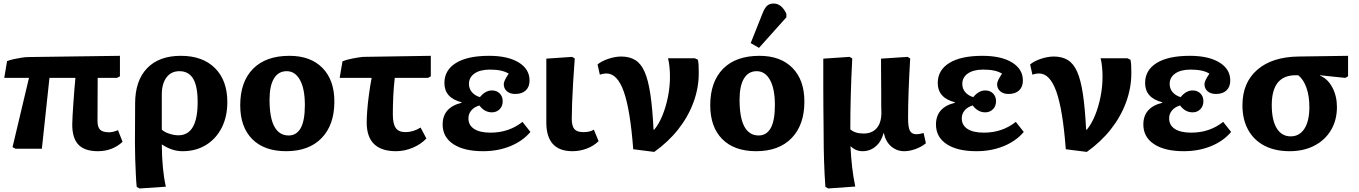

<svg xmlns="http://www.w3.org/2000/svg" viewBox="-20 -842 7692 1087"><path d="M534 14Q460 14 424.5 -22.5Q389 -59 389 -137Q389 -157 391 -189Q393 -221 395.5 -259Q398 -297 401 -334Q404 -371 407 -401H260L217 0H68L51 -9L144 -401H4L20 -496Q35 -502 57 -507Q79 -512 102 -515.5Q125 -519 141 -519L659 -526V-410L642 -401H533Q533 -345 532.5 -283.5Q532 -222 532 -158Q532 -122 547 -107.5Q562 -93 598 -93Q619 -93 648 -105L674 -39Q616 14 534 14Z M770 225 754 216Q751 188 749 145.5Q747 103 745.5 57.5Q744 12 744 -28L745 -256Q745 -385 812.5 -455.5Q880 -526 1004 -526Q1127 -526 1197 -456.5Q1267 -387 1267 -264Q1267 -181 1235 -118.5Q1203 -56 1146 -21Q1089 14 1014 14Q982 14 953 4Q924 -6 897 -24H896Q897 118 919 215ZM990 -76Q1099 -76 1099 -264Q1099 -354 1073.5 -396.5Q1048 -439 996 -439Q949 -439 922.5 -403.5Q896 -368 896 -307V-108Q911 -94 938.5 -85Q966 -76 990 -76Z M1600 14Q1476 14 1408 -54.5Q1340 -123 1340 -246Q1340 -379 1412.5 -452.5Q1485 -526 1619 -526Q1738 -526 1805.5 -457.5Q1873 -389 1873 -267Q1873 -135 1801 -60.5Q1729 14 1600 14ZM1614 -75Q1659 -75 1682.5 -117Q1706 -159 1706 -247Q1706 -339 1678.5 -389Q1651 -439 1603 -439Q1556 -439 1531 -397.5Q1506 -356 1506 -278Q1506 -175 1533.5 -125Q1561 -75 1614 -75Z M2222 14Q2056 14 2056 -149Q2056 -174 2059 -215Q2062 -256 2068.5 -304.5Q2075 -353 2084 -401H1903L1919 -495Q1941 -504 1976.5 -511Q2012 -518 2036 -520L2419 -526V-410L2403 -401H2215Q2209 -351 2206.5 -297.5Q2204 -244 2204 -195Q2204 -141 2220.5 -117.5Q2237 -94 2275 -94Q2320 -94 2361 -120L2394 -58Q2363 -25 2316.5 -5.5Q2270 14 2222 14Z M2715 14Q2607 14 2546.5 -26Q2486 -66 2486 -137Q2486 -234 2593 -260V-263Q2496 -288 2496 -372Q2496 -445 2561.5 -485.5Q2627 -526 2749 -526Q2855 -526 2916.5 -488.5Q2978 -451 2978 -386Q2978 -350 2956.5 -330Q2935 -310 2897 -310Q2867 -310 2849.5 -325.5Q2832 -341 2832 -366Q2832 -384 2860 -425Q2824 -448 2754 -448Q2698 -448 2666.5 -426Q2635 -404 2635 -367Q2635 -340 2651.5 -320.5Q2668 -301 2697 -292Q2728 -330 2765 -330Q2792 -330 2809 -313Q2826 -296 2826 -269Q2826 -241 2808.5 -223.5Q2791 -206 2765 -206Q2723 -206 2694 -245Q2664 -236 2648 -216.5Q2632 -197 2632 -172Q2632 -133 2664.5 -112Q2697 -91 2757 -91Q2861 -91 2938 -152L2983 -95Q2939 -43 2869 -14.5Q2799 14 2715 14Z M3221 14Q3073 14 3073 -149Q3073 -173 3073 -210.5Q3073 -248 3073 -291.5Q3073 -335 3073 -378Q3073 -421 3073 -456Q3073 -491 3073 -510L3219 -520L3234 -511Q3229 -446 3225 -380.5Q3221 -315 3219 -259.5Q3217 -204 3217 -170Q3217 -128 3232 -111Q3247 -94 3283 -94Q3321 -94 3342 -108L3369 -43Q3342 -16 3302.5 -1Q3263 14 3221 14Z M3684 18 3565 3Q3548 -221 3511.5 -323.5Q3475 -426 3414 -426Q3395 -426 3376 -419L3363 -477Q3385 -496 3424 -509Q3463 -522 3497 -522Q3544 -522 3576.5 -502Q3609 -482 3629.5 -435.5Q3650 -389 3662 -308.5Q3674 -228 3680 -108H3684Q3710 -139 3730 -187.5Q3750 -236 3761.5 -293.5Q3773 -351 3773 -408Q3773 -438 3770 -465.5Q3767 -493 3762 -512H3914L3931 -504Q3934 -490 3935 -474Q3936 -458 3936 -428Q3936 -344 3906 -262.5Q3876 -181 3819.5 -109.5Q3763 -38 3684 18Z M4261 14Q4137 14 4069 -54.5Q4001 -123 4001 -246Q4001 -379 4073.5 -452.5Q4146 -526 4280 -526Q4399 -526 4466.5 -457.5Q4534 -389 4534 -267Q4534 -135 4462 -60.5Q4390 14 4261 14ZM4275 -75Q4320 -75 4343.5 -117Q4367 -159 4367 -247Q4367 -339 4339.5 -389Q4312 -439 4264 -439Q4217 -439 4192 -397.5Q4167 -356 4167 -278Q4167 -175 4194.5 -125Q4222 -75 4275 -75ZM4277 -571 4230 -598 4297 -766Q4309 -797 4323 -809.5Q4337 -822 4360 -822Q4405 -822 4432 -764V-744Z M4669 225 4653 216Q4648 150 4645.5 73.5Q4643 -3 4643 -77Q4643 -96 4642.5 -139.5Q4642 -183 4641.5 -238Q4641 -293 4641 -348Q4641 -403 4641 -447Q4641 -491 4641 -510L4790 -520L4805 -511Q4799 -396 4796.5 -298.5Q4794 -201 4794 -110Q4820 -86 4869 -86Q4917 -86 4943.5 -116.5Q4970 -147 4970 -205Q4969 -215 4969 -242.5Q4969 -270 4969 -307.5Q4969 -345 4968.5 -384Q4968 -423 4968 -456.5Q4968 -490 4968 -510L5118 -520L5133 -511Q5127 -410 5124 -325.5Q5121 -241 5121 -174Q5121 -121 5131.5 -101.5Q5142 -82 5169 -82Q5184 -82 5209 -89L5222 -31Q5198 -11 5164 1.5Q5130 14 5099 14Q5057 14 5025.5 -13Q4994 -40 4984 -88H4982Q4970 -41 4938 -13.5Q4906 14 4864 14Q4825 14 4797 -13H4795Q4798 47 4804 101.5Q4810 156 4822 214Z M5508 14Q5400 14 5339.5 -26Q5279 -66 5279 -137Q5279 -234 5386 -260V-263Q5289 -288 5289 -372Q5289 -445 5354.5 -485.5Q5420 -526 5542 -526Q5648 -526 5709.5 -488.5Q5771 -451 5771 -386Q5771 -350 5749.5 -330Q5728 -310 5690 -310Q5660 -310 5642.5 -325.5Q5625 -341 5625 -366Q5625 -384 5653 -425Q5617 -448 5547 -448Q5491 -448 5459.5 -426Q5428 -404 5428 -367Q5428 -340 5444.5 -320.5Q5461 -301 5490 -292Q5521 -330 5558 -330Q5585 -330 5602 -313Q5619 -296 5619 -269Q5619 -241 5601.5 -223.5Q5584 -206 5558 -206Q5516 -206 5487 -245Q5457 -236 5441 -216.5Q5425 -197 5425 -172Q5425 -133 5457.5 -112Q5490 -91 5550 -91Q5654 -91 5731 -152L5776 -95Q5732 -43 5662 -14.5Q5592 14 5508 14Z M6133 18 6014 3Q5997 -221 5960.5 -323.5Q5924 -426 5863 -426Q5844 -426 5825 -419L5812 -477Q5834 -496 5873 -509Q5912 -522 5946 -522Q5993 -522 6025.5 -502Q6058 -482 6078.5 -435.5Q6099 -389 6111 -308.5Q6123 -228 6129 -108H6133Q6159 -139 6179 -187.5Q6199 -236 6210.5 -293.5Q6222 -351 6222 -408Q6222 -438 6219 -465.5Q6216 -493 6211 -512H6363L6380 -504Q6383 -490 6384 -474Q6385 -458 6385 -428Q6385 -344 6355 -262.5Q6325 -181 6268.5 -109.5Q6212 -38 6133 18Z M6682 14Q6574 14 6513.5 -26Q6453 -66 6453 -137Q6453 -234 6560 -260V-263Q6463 -288 6463 -372Q6463 -445 6528.5 -485.5Q6594 -526 6716 -526Q6822 -526 6883.5 -488.5Q6945 -451 6945 -386Q6945 -350 6923.5 -330Q6902 -310 6864 -310Q6834 -310 6816.5 -325.5Q6799 -341 6799 -366Q6799 -384 6827 -425Q6791 -448 6721 -448Q6665 -448 6633.5 -426Q6602 -404 6602 -367Q6602 -340 6618.5 -320.5Q6635 -301 6664 -292Q6695 -330 6732 -330Q6759 -330 6776 -313Q6793 -296 6793 -269Q6793 -241 6775.5 -223.5Q6758 -206 6732 -206Q6690 -206 6661 -245Q6631 -236 6615 -216.5Q6599 -197 6599 -172Q6599 -133 6631.5 -112Q6664 -91 6724 -91Q6828 -91 6905 -152L6950 -95Q6906 -43 6836 -14.5Q6766 14 6682 14Z M7281 14Q7198 14 7138 -17.5Q7078 -49 7046 -107.5Q7014 -166 7014 -246Q7014 -374 7098 -447Q7182 -520 7332 -522L7612 -526V-410L7596 -401L7453 -416V-414Q7497 -396 7523 -347Q7549 -298 7549 -236Q7549 -162 7515.5 -105.5Q7482 -49 7421.5 -17.5Q7361 14 7281 14ZM7287 -70Q7337 -70 7365 -113.5Q7393 -157 7393 -236Q7393 -298 7376.5 -345Q7360 -392 7330 -416H7315Q7180 -416 7180 -247Q7180 -162 7208 -116Q7236 -70 7287 -70Z"/></svg>

Font: Literata
Style: Bold
Weight: 700
Designer: Latin by Veronika Burian and Jose Scaglione. Greek by Irene Vlachou. Cyrillic by Vera Evstafieva.
Foundry: TypeTogether
Version: Version 3.103; ttfautohint (v1.8.4.7-5d5b);gftools[0.9.29]